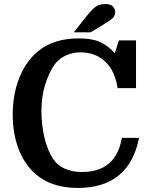

<svg xmlns="http://www.w3.org/2000/svg" viewBox="-20 -920 738 950"><path d="M377 -661Q339 -661 304.5 -645Q270 -629 249 -599Q222 -560 203.5 -501.5Q185 -443 185 -372Q185 -301 200 -239Q215 -177 242 -135Q264 -101 301.5 -85Q339 -69 386 -69Q554 -69 583 -238H668Q619 10 364 10Q226 10 144 -70Q95 -118 69 -191Q43 -264 43 -353Q43 -454 76 -536Q109 -618 169 -667Q245 -730 370 -730Q432 -730 471 -714Q510 -698 548 -657L568 -720H653V-484H562Q548 -572 499.5 -616.5Q451 -661 377 -661ZM345 -760 405 -836Q427 -864 442 -877.5Q457 -891 470.5 -895.5Q484 -900 503 -900Q527 -900 538.5 -888Q550 -876 550 -861Q550 -848 544 -838.5Q538 -829 522 -818Q506 -807 475 -788L428 -760Z"/></svg>

Font: Domine
Style: Bold
Weight: 700
Designer: Pablo Impallari, Rodrigo Fuenzalida, Brenda Gallo
Foundry: Pablo Impallari, Rodrigo Fuenzalida, Brenda Gallo
Version: Version 2.000